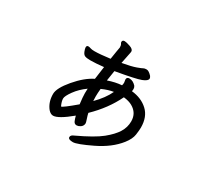

<svg xmlns="http://www.w3.org/2000/svg" viewBox="-128 -810 1256 1136"><g transform="rotate(30 500.0 -242.5)"><path d="M301 -55Q311 -55 389 -121Q383 -169 383 -193Q383 -217 384 -225Q341 -194 314 -156.5Q287 -119 287 -102Q287 -83 300 -55ZM449 -178Q503 -232 528 -286Q493 -281 451 -262Q448 -232 448 -208Q448 -183 449 -178ZM466 93Q433 93 433 77Q433 63 454 55Q565 3 612.5 -35.5Q660 -74 682 -109.5Q704 -145 704 -186Q704 -243 654 -271Q631 -284 595 -288Q547 -188 459 -103Q462 -88 469 -67.5Q476 -47 476 -42Q476 -17 447 -6Q440 -4 435 -4Q420 -4 413.5 -19.5Q407 -35 403 -52Q321 16 286 16Q269 16 253 -2Q222 -40 222 -96Q222 -136 278.5 -202.5Q335 -269 392 -297L404 -384Q349 -378 315 -378Q289 -378 277 -382.5Q265 -387 258 -404.5Q251 -422 251 -431Q251 -444 263 -444Q270 -444 279.5 -440.5Q289 -437 308 -437Q345 -437 413 -446Q417 -476 421.5 -499.5Q426 -523 427 -531Q427 -546 422.5 -552.5Q418 -559 418 -564Q418 -578 434 -578Q445 -578 471.5 -569Q498 -560 498 -544Q498 -539 493.5 -519Q489 -499 481 -457Q543 -468 573 -479Q603 -490 609 -494Q615 -498 630 -498Q645 -498 666 -475Q672 -466 672 -460Q672 -444 637.5 -430.5Q603 -417 469 -394L458 -324Q507 -341 550 -344Q553 -352 553 -364L550 -384Q550 -401 569 -401Q593 -401 614 -378Q620 -369 620 -359Q620 -349 618 -343Q686 -336 729 -296Q772 -256 772 -183Q772 -165 767.5 -133Q763 -101 734 -64Q682 2 587.5 47.5Q493 93 466 93Z"/></g></svg>

Font: LXGW WenKai Lite
Style: Bold
Weight: 700
Designer: LXGW / Fontworks Inc.
Foundry: LXGW / Fontworks Inc.
Version: Version 1.330;April 28, 2024